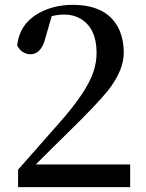

<svg xmlns="http://www.w3.org/2000/svg" viewBox="-20 -773 603 793"><path d="M127.9 -93.8H517.6V0H54.7V-72.3Q79.1 -100.6 127.9 -155.3Q193.4 -229.5 221.7 -261.7Q337.9 -392.6 365.2 -474.6Q378.9 -514.6 378.9 -554.7Q378.9 -655.3 313.5 -695.3Q283.2 -712.9 246.1 -712.9Q218.8 -712.9 193.4 -706.1L168.9 -621.1Q152.3 -549.8 106.4 -548.8Q69.3 -549.8 50.8 -585Q62.5 -686.5 162.1 -729.5Q214.8 -752.9 280.3 -752.9Q428.7 -752.9 474.6 -645.5Q491.2 -605.5 491.2 -555.7Q491.2 -481.4 424.8 -397.5Q379.9 -341.8 255.9 -220.7Q239.3 -205.1 191.4 -157.2Q149.4 -115.2 127.9 -93.8Z"/></svg>

Font: GenYoMin JP SemiBold
Style: Regular
Weight: 600
Version: Version 1.001;PS 1;hotconv 16.6.51;makeotf.lib2.5.65220 DEVE